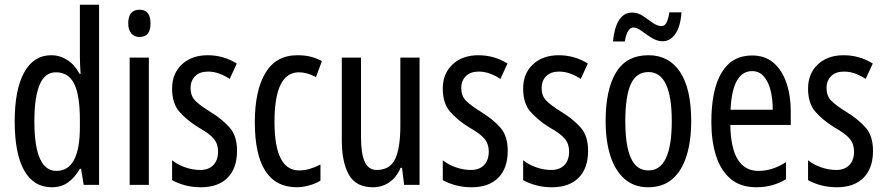

<svg xmlns="http://www.w3.org/2000/svg" viewBox="-20 -780 3735 810"><path d="M199 10Q122 10 82 -61Q42 -132 42 -268Q42 -402 82 -474.5Q122 -547 196 -547Q233 -547 264.5 -526.5Q296 -506 316 -468H320Q317 -513 317 -542V-760H398V0H333L322 -68H317Q295 -30 266.5 -10Q238 10 199 10ZM218 -59Q317 -59 317 -244V-274Q317 -378 293 -426.5Q269 -475 216 -475Q169 -475 147 -422Q125 -369 125 -268Q125 -59 218 -59Z M569 -739Q615 -739 615 -681Q615 -624 569 -624Q547 -624 534 -639Q521 -654 521 -681Q521 -739 569 -739ZM608 -537V0H527V-537Z M980 -144Q980 -70 940 -30Q900 10 828 10Q791 10 760 1.5Q729 -7 706 -20V-104Q728 -86 760 -74.5Q792 -63 825 -63Q860 -63 880 -83.5Q900 -104 900 -141Q900 -173 881.5 -195Q863 -217 818 -242Q768 -273 737 -308.5Q706 -344 706 -406Q706 -470 747.5 -508.5Q789 -547 856 -547Q923 -547 979 -512L949 -447Q928 -461 905 -469.5Q882 -478 857 -478Q823 -478 803.5 -459Q784 -440 784 -408Q784 -376 803 -356Q822 -336 869 -307Q919 -276 949.5 -241Q980 -206 980 -144Z M1233 10Q1055 10 1055 -265Q1055 -397 1099.5 -472Q1144 -547 1235 -547Q1267 -547 1292 -540.5Q1317 -534 1338 -522L1313 -455Q1275 -475 1241 -475Q1138 -475 1138 -266Q1138 -61 1242 -61Q1264 -61 1286.5 -67.5Q1309 -74 1332 -86V-18Q1311 -5 1283.5 2.5Q1256 10 1233 10Z M1750 -537V0H1685L1676 -72H1670Q1653 -32 1622.5 -11Q1592 10 1554 10Q1481 10 1451.5 -43.5Q1422 -97 1422 -187V-537H1503V-202Q1503 -131 1519 -97Q1535 -63 1569 -63Q1625 -63 1647 -109Q1669 -155 1669 -251V-537Z M2122 -144Q2122 -70 2082 -30Q2042 10 1970 10Q1933 10 1902 1.5Q1871 -7 1848 -20V-104Q1870 -86 1902 -74.5Q1934 -63 1967 -63Q2002 -63 2022 -83.5Q2042 -104 2042 -141Q2042 -173 2023.5 -195Q2005 -217 1960 -242Q1910 -273 1879 -308.5Q1848 -344 1848 -406Q1848 -470 1889.5 -508.5Q1931 -547 1998 -547Q2065 -547 2121 -512L2091 -447Q2070 -461 2047 -469.5Q2024 -478 1999 -478Q1965 -478 1945.5 -459Q1926 -440 1926 -408Q1926 -376 1945 -356Q1964 -336 2011 -307Q2061 -276 2091.5 -241Q2122 -206 2122 -144Z M2461 -144Q2461 -70 2421 -30Q2381 10 2309 10Q2272 10 2241 1.5Q2210 -7 2187 -20V-104Q2209 -86 2241 -74.5Q2273 -63 2306 -63Q2341 -63 2361 -83.5Q2381 -104 2381 -141Q2381 -173 2362.5 -195Q2344 -217 2299 -242Q2249 -273 2218 -308.5Q2187 -344 2187 -406Q2187 -470 2228.5 -508.5Q2270 -547 2337 -547Q2404 -547 2460 -512L2430 -447Q2409 -461 2386 -469.5Q2363 -478 2338 -478Q2304 -478 2284.5 -459Q2265 -440 2265 -408Q2265 -376 2284 -356Q2303 -336 2350 -307Q2400 -276 2430.5 -241Q2461 -206 2461 -144Z M2896 -269Q2896 -186 2876.5 -123Q2857 -60 2817 -25Q2777 10 2714 10Q2655 10 2615 -25Q2575 -60 2555 -122.5Q2535 -185 2535 -269Q2535 -402 2579 -474.5Q2623 -547 2716 -547Q2802 -547 2849 -476.5Q2896 -406 2896 -269ZM2618 -269Q2618 -166 2641.5 -113.5Q2665 -61 2716 -61Q2814 -61 2814 -269Q2814 -476 2716 -476Q2664 -476 2641 -424.5Q2618 -373 2618 -269ZM2855 -728Q2851 -669 2829.5 -637.5Q2808 -606 2775 -606Q2752 -606 2729 -620.5Q2706 -635 2686.5 -649.5Q2667 -664 2652 -664Q2639 -664 2629.5 -648.5Q2620 -633 2616 -605H2566Q2569 -637 2577.5 -664.5Q2586 -692 2603 -709.5Q2620 -727 2647 -727Q2671 -727 2692.5 -712.5Q2714 -698 2733.5 -684Q2753 -670 2771 -670Q2785 -670 2792.5 -686Q2800 -702 2804 -728Z M3153 -546Q3208 -546 3244 -514.5Q3280 -483 3298 -429.5Q3316 -376 3316 -309V-253H3061Q3064 -59 3180 -59Q3209 -59 3237.5 -68Q3266 -77 3296 -96V-24Q3240 10 3171 10Q3103 10 3061 -26.5Q3019 -63 3000 -125Q2981 -187 2981 -265Q2981 -402 3024.5 -474Q3068 -546 3153 -546ZM3153 -480Q3112 -480 3089 -440Q3066 -400 3062 -317H3240Q3240 -361 3231 -398Q3222 -435 3202.5 -457.5Q3183 -480 3153 -480Z M3663 -144Q3663 -70 3623 -30Q3583 10 3511 10Q3474 10 3443 1.5Q3412 -7 3389 -20V-104Q3411 -86 3443 -74.5Q3475 -63 3508 -63Q3543 -63 3563 -83.5Q3583 -104 3583 -141Q3583 -173 3564.5 -195Q3546 -217 3501 -242Q3451 -273 3420 -308.5Q3389 -344 3389 -406Q3389 -470 3430.5 -508.5Q3472 -547 3539 -547Q3606 -547 3662 -512L3632 -447Q3611 -461 3588 -469.5Q3565 -478 3540 -478Q3506 -478 3486.5 -459Q3467 -440 3467 -408Q3467 -376 3486 -356Q3505 -336 3552 -307Q3602 -276 3632.5 -241Q3663 -206 3663 -144Z"/></svg>

Font: Noto Sans Thai ExtCond
Style: Regular
Weight: 400
Width: 2
Designer: Monotype Design Team
Foundry: Monotype Imaging Inc.
Version: Version 2.002; ttfautohint (v1.8.4.7-5d5b)